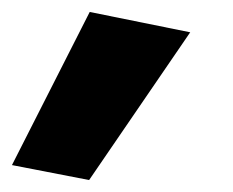

<svg xmlns="http://www.w3.org/2000/svg" viewBox="-52 -129 390 321"><path d="M98 -109 -32 147 97 172 266 -75Z"/></svg>

Font: Jost ExtraBold
Style: Italic
Weight: 800
Italic angle: -5°
Version: Version 3.710